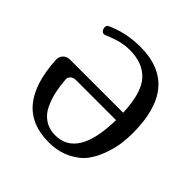

<svg xmlns="http://www.w3.org/2000/svg" viewBox="-182 -869 1028 1028"><g transform="rotate(45 332.5 -354.5)"><path d="M314 -709Q612 -709 612 -354Q612 -314 607 -274.5Q602 -235 584 -183Q566 -131 537 -92.5Q508 -54 453.5 -27Q399 0 326 0Q61 0 43 -340Q42 -363 57 -378.5Q72 -394 95 -394H498Q492 -540 438.5 -598.5Q385 -657 286 -657Q224 -657 155 -628L136 -620Q130 -618 128 -618Q118 -618 111 -627.5Q104 -637 104 -648Q104 -662 117 -668L134 -675Q217 -709 314 -709ZM326 -51Q494 -51 499 -339H195Q177 -339 165 -328.5Q153 -318 154 -303Q157 -258 165.5 -218Q174 -178 192 -138Q210 -98 244.5 -74.5Q279 -51 326 -51Z"/></g></svg>

Font: Marmelad
Style: Regular
Weight: 400
Designer: Manvel Shmavonyan
Foundry: Cyreal
Version: Version 1.001;PS 001.001;hotconv 1.0.88;makeotf.lib2.5.64775